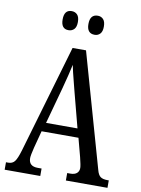

<svg xmlns="http://www.w3.org/2000/svg" viewBox="-98 -976 764 1041"><g transform="rotate(10 284.0 -455.0)"><path d="M2 -41H15Q37 -41 49.5 -56.5Q62 -72 76 -119L250 -714H324L502 -87Q509 -60 522 -50.5Q535 -41 560 -41H568V0H339V-41H357Q380 -41 392 -51.5Q404 -62 404 -80Q404 -94 393 -138L366 -240H163L138 -145Q127 -101 127 -86Q127 -41 177 -41H198V0H2ZM352 -289 302 -480 290 -527Q273 -592 267 -624Q256 -572 234 -490L179 -289ZM170 -857Q170 -910 211 -910Q230 -910 242 -897.5Q254 -885 254 -857Q254 -830 242 -817.5Q230 -805 211 -805Q170 -805 170 -857ZM312 -857Q312 -910 355 -910Q373 -910 385 -897.5Q397 -885 397 -857Q397 -830 385 -817.5Q373 -805 355 -805Q312 -805 312 -857Z"/></g></svg>

Font: Noto Serif Cond
Style: Regular
Weight: 400
Width: 3
Designer: Monotype Design Team
Foundry: Monotype Imaging Inc.
Version: Version 1.001